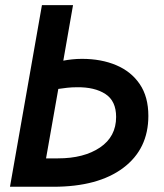

<svg xmlns="http://www.w3.org/2000/svg" viewBox="-20 -713 626 733"><path d="M183.6 0H18.1L140.1 -693.4H258.8L221.7 -481.4Q236.8 -484.4 254.9 -486.3Q272.9 -488.3 293 -488.3Q366.7 -488.3 423.8 -464.1Q481 -439.9 513.7 -391.6Q546.4 -343.3 546.4 -270.5Q546.4 -144 450.4 -72Q354.5 0 183.6 0ZM155.8 -108.4H201.2Q300.3 -108.4 361.8 -149.9Q423.3 -191.4 423.3 -266.6Q423.3 -327.6 382.3 -354.2Q341.3 -380.9 273.4 -379.9Q253.9 -379.9 236.1 -377.9Q218.3 -376 202.6 -373.5Z"/></svg>

Font: Cascadia Code NF SemiBold
Style: Italic
Weight: 600
Italic angle: -10°
Monospace: yes
Designer: Aaron Bell
Foundry: Saja Typeworks
Version: Version 2404.023; ttfautohint (v1.8.4)